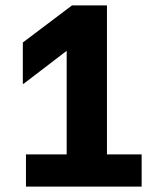

<svg xmlns="http://www.w3.org/2000/svg" viewBox="-20 -695 590 715"><path d="M76.7 0V-120H228.3V-505.8L68.3 -383.3H65V-536.7L248.3 -675H378.3V-120H507.5V0Z"/></svg>

Font: Funnel Sans ExtraBold
Style: Regular
Weight: 800
Version: Version 1.000; Beta; Release 5; Build 24; ttfautohint (v1.8.